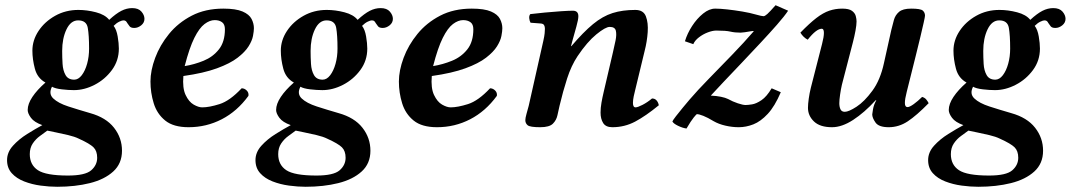

<svg xmlns="http://www.w3.org/2000/svg" viewBox="-20 -477 4099 735"><path d="M435 -291Q435 -245 408.5 -209Q382 -173 342.5 -152.5Q303 -132 263 -132Q242 -132 216.5 -135Q191 -138 179 -145Q165 -118 184 -100Q203 -82 241.5 -69.5Q280 -57 325 -44Q386 -27 416.5 12Q447 51 447 100Q447 149 413.5 179.5Q380 210 324 224Q268 238 199 238Q169 238 135.5 233.5Q102 229 72.5 217.5Q43 206 25 186Q7 166 7 136Q7 106 29.5 81Q52 56 84 36Q116 16 142 2Q111 -9 98.5 -26Q86 -43 86 -56Q86 -79 104 -106Q122 -133 154 -161Q123 -178 113.5 -214Q104 -250 104 -283Q104 -323 127.5 -358.5Q151 -394 191 -416.5Q231 -439 280 -439Q313 -439 347.5 -430Q382 -421 398 -401Q424 -425 444.5 -435.5Q465 -446 486 -446Q510 -446 521.5 -432.5Q533 -419 533 -405Q533 -390 520.5 -380Q508 -370 494 -370Q481 -370 476 -376.5Q471 -383 467 -389Q465 -393 462 -396Q459 -399 452 -399Q447 -399 436.5 -394Q426 -389 415 -378Q426 -364 430.5 -337.5Q435 -311 435 -291ZM321 -291Q321 -342 316 -370.5Q311 -399 279 -399Q251 -399 234.5 -364.5Q218 -330 218 -282Q218 -258 219.5 -232.5Q221 -207 231 -189.5Q241 -172 264 -172Q280 -172 293 -189Q306 -206 313.5 -233Q321 -260 321 -291ZM161 23Q149 32 133 43.5Q117 55 105.5 72Q94 89 94 113Q94 154 125 174.5Q156 195 240 195Q306 195 329 175Q352 155 352 127Q352 101 338 87Q324 73 282 54Q266 46 240.5 40Q215 34 192.5 29.5Q170 25 161 23Z M952 -369Q952 -358 948.5 -339.5Q945 -321 931.5 -299.5Q918 -278 889.5 -256Q861 -234 810.5 -215.5Q760 -197 682 -186Q678 -140 690.5 -113.5Q703 -87 721.5 -76.5Q740 -66 754 -66Q781 -66 820.5 -78.5Q860 -91 905 -139Q916 -139 924.5 -130.5Q933 -122 931 -110Q888 -51 829 -20.5Q770 10 702 10Q644 10 612.5 -15.5Q581 -41 568.5 -81.5Q556 -122 556 -165Q556 -207 574 -255.5Q592 -304 627 -347Q662 -390 714 -417Q766 -444 835 -444Q883 -444 908.5 -433Q934 -422 943 -404.5Q952 -387 952 -369ZM841 -365Q841 -384 830 -392Q819 -400 802 -400Q783 -400 763 -385Q743 -370 724 -332Q705 -294 687 -224Q724 -230 759.5 -244.5Q795 -259 818 -288Q841 -317 841 -365Z M1386 -291Q1386 -245 1359.5 -209Q1333 -173 1293.5 -152.5Q1254 -132 1214 -132Q1193 -132 1167.5 -135Q1142 -138 1130 -145Q1116 -118 1135 -100Q1154 -82 1192.5 -69.5Q1231 -57 1276 -44Q1337 -27 1367.5 12Q1398 51 1398 100Q1398 149 1364.5 179.5Q1331 210 1275 224Q1219 238 1150 238Q1120 238 1086.5 233.5Q1053 229 1023.5 217.5Q994 206 976 186Q958 166 958 136Q958 106 980.5 81Q1003 56 1035 36Q1067 16 1093 2Q1062 -9 1049.5 -26Q1037 -43 1037 -56Q1037 -79 1055 -106Q1073 -133 1105 -161Q1074 -178 1064.5 -214Q1055 -250 1055 -283Q1055 -323 1078.5 -358.5Q1102 -394 1142 -416.5Q1182 -439 1231 -439Q1264 -439 1298.5 -430Q1333 -421 1349 -401Q1375 -425 1395.5 -435.5Q1416 -446 1437 -446Q1461 -446 1472.5 -432.5Q1484 -419 1484 -405Q1484 -390 1471.5 -380Q1459 -370 1445 -370Q1432 -370 1427 -376.5Q1422 -383 1418 -389Q1416 -393 1413 -396Q1410 -399 1403 -399Q1398 -399 1387.5 -394Q1377 -389 1366 -378Q1377 -364 1381.5 -337.5Q1386 -311 1386 -291ZM1272 -291Q1272 -342 1267 -370.5Q1262 -399 1230 -399Q1202 -399 1185.5 -364.5Q1169 -330 1169 -282Q1169 -258 1170.5 -232.5Q1172 -207 1182 -189.5Q1192 -172 1215 -172Q1231 -172 1244 -189Q1257 -206 1264.5 -233Q1272 -260 1272 -291ZM1112 23Q1100 32 1084 43.5Q1068 55 1056.5 72Q1045 89 1045 113Q1045 154 1076 174.5Q1107 195 1191 195Q1257 195 1280 175Q1303 155 1303 127Q1303 101 1289 87Q1275 73 1233 54Q1217 46 1191.5 40Q1166 34 1143.5 29.5Q1121 25 1112 23Z M1903 -369Q1903 -358 1899.5 -339.5Q1896 -321 1882.5 -299.5Q1869 -278 1840.5 -256Q1812 -234 1761.5 -215.5Q1711 -197 1633 -186Q1629 -140 1641.5 -113.5Q1654 -87 1672.5 -76.5Q1691 -66 1705 -66Q1732 -66 1771.5 -78.5Q1811 -91 1856 -139Q1867 -139 1875.5 -130.5Q1884 -122 1882 -110Q1839 -51 1780 -20.5Q1721 10 1653 10Q1595 10 1563.5 -15.5Q1532 -41 1519.5 -81.5Q1507 -122 1507 -165Q1507 -207 1525 -255.5Q1543 -304 1578 -347Q1613 -390 1665 -417Q1717 -444 1786 -444Q1834 -444 1859.5 -433Q1885 -422 1894 -404.5Q1903 -387 1903 -369ZM1792 -365Q1792 -384 1781 -392Q1770 -400 1753 -400Q1734 -400 1714 -385Q1694 -370 1675 -332Q1656 -294 1638 -224Q1675 -230 1710.5 -244.5Q1746 -259 1769 -288Q1792 -317 1792 -365Z M2291 -125 2326 -275Q2332 -300 2336.5 -322.5Q2341 -345 2337.5 -359.5Q2334 -374 2314 -374Q2298 -374 2263 -345.5Q2228 -317 2191 -262Q2167 -226 2151 -176.5Q2135 -127 2122 -72Q2118 -55 2114 -36Q2110 -17 2096.5 -3.5Q2083 10 2048 10Q2009 10 2000 2.5Q1991 -5 1991 -17Q1991 -25 1995.5 -41Q2000 -57 2004 -72L2060 -321Q2064 -339 2065 -349.5Q2066 -360 2066 -367Q2066 -375 2063 -380.5Q2060 -386 2051 -387L2011 -390Q2007 -397 2006 -407Q2005 -417 2010 -423Q2034 -426 2066 -429Q2098 -432 2127.5 -434Q2157 -436 2173 -436Q2194 -436 2194 -415Q2194 -402 2186.5 -375.5Q2179 -349 2171 -320L2166 -301L2167 -300Q2213 -354 2250 -384.5Q2287 -415 2325 -427Q2363 -439 2412 -439Q2443 -439 2452.5 -414.5Q2462 -390 2459.5 -354Q2457 -318 2448 -283L2412 -134Q2409 -123 2406 -108.5Q2403 -94 2403 -83Q2403 -66 2413 -66Q2421 -66 2439.5 -75.5Q2458 -85 2476 -100Q2487 -100 2493.5 -92.5Q2500 -85 2502 -74Q2452 -33 2411.5 -11.5Q2371 10 2324 10Q2299 10 2289 -6Q2279 -22 2279 -46Q2279 -64 2282.5 -84Q2286 -104 2291 -125Z M2949 -457 2997 -436Q2983 -415 2954.5 -382.5Q2926 -350 2890 -311.5Q2854 -273 2817.5 -234.5Q2781 -196 2750 -163.5Q2719 -131 2701 -111Q2723 -110 2740 -106.5Q2757 -103 2767 -98Q2785 -88 2804.5 -81.5Q2824 -75 2834 -75Q2843 -75 2859 -77.5Q2875 -80 2895 -93.5Q2915 -107 2934 -139L2969 -124Q2946 -70 2919 -41Q2892 -12 2864 -1Q2836 10 2808 10Q2783 10 2757 4Q2731 -2 2712 -13Q2689 -27 2672.5 -33.5Q2656 -40 2648 -40Q2646 -40 2635.5 -27Q2625 -14 2608 15Q2593 13 2575.5 4.5Q2558 -4 2554 -12Q2556 -17 2567.5 -32Q2579 -47 2594 -65Q2609 -83 2620 -96Q2650 -131 2693 -175Q2736 -219 2782 -266.5Q2828 -314 2866 -358Q2863 -359 2852 -357Q2841 -355 2830.5 -353.5Q2820 -352 2815 -352Q2793 -352 2776 -356Q2759 -360 2722 -360Q2708 -360 2689.5 -353Q2671 -346 2655.5 -334Q2640 -322 2634 -308L2602 -319Q2611 -349 2629.5 -377.5Q2648 -406 2671.5 -425Q2695 -444 2718 -444Q2736 -444 2763.5 -441Q2791 -438 2821 -433Q2851 -428 2875 -421Q2896 -415 2903 -415Q2908 -415 2917.5 -423.5Q2927 -432 2949 -457Z M3451 -125Q3444 -98 3444 -83Q3444 -67 3454 -67Q3462 -67 3478 -78.5Q3494 -90 3510 -106Q3520 -103 3525.5 -96.5Q3531 -90 3535 -82Q3489 -35 3455 -12.5Q3421 10 3382 10Q3344 10 3331.5 -8Q3319 -26 3319 -39Q3319 -42 3322 -59Q3325 -76 3334 -92Q3335 -93 3334 -93.5Q3333 -94 3331 -92Q3289 -46 3246 -18Q3203 10 3165 10Q3119 10 3096 -12Q3073 -34 3073 -64Q3073 -78 3076 -99.5Q3079 -121 3084 -141L3127 -309Q3134 -336 3134 -351Q3134 -367 3126 -367Q3105 -367 3072 -325Q3055 -334 3044 -352Q3079 -388 3105 -408Q3131 -428 3154.5 -436Q3178 -444 3204 -444Q3230 -444 3241.5 -435.5Q3253 -427 3256 -415.5Q3259 -404 3259 -395Q3259 -382 3255 -360Q3251 -338 3245 -315L3203 -153Q3199 -136 3196 -115Q3193 -94 3193 -82Q3193 -68 3197.5 -58.5Q3202 -49 3214 -49Q3229 -49 3259 -68.5Q3289 -88 3319.5 -129.5Q3350 -171 3364 -236L3392 -362Q3397 -382 3402 -400.5Q3407 -419 3421.5 -431.5Q3436 -444 3468 -444Q3504 -444 3512.5 -436.5Q3521 -429 3521 -417Q3521 -413 3516 -390.5Q3511 -368 3503 -334.5Q3495 -301 3486 -265Q3477 -229 3469 -197Q3461 -165 3456 -145Q3451 -125 3451 -125Z M3961 -291Q3961 -245 3934.5 -209Q3908 -173 3868.5 -152.5Q3829 -132 3789 -132Q3768 -132 3742.5 -135Q3717 -138 3705 -145Q3691 -118 3710 -100Q3729 -82 3767.5 -69.5Q3806 -57 3851 -44Q3912 -27 3942.5 12Q3973 51 3973 100Q3973 149 3939.5 179.5Q3906 210 3850 224Q3794 238 3725 238Q3695 238 3661.5 233.5Q3628 229 3598.5 217.5Q3569 206 3551 186Q3533 166 3533 136Q3533 106 3555.5 81Q3578 56 3610 36Q3642 16 3668 2Q3637 -9 3624.5 -26Q3612 -43 3612 -56Q3612 -79 3630 -106Q3648 -133 3680 -161Q3649 -178 3639.5 -214Q3630 -250 3630 -283Q3630 -323 3653.5 -358.5Q3677 -394 3717 -416.5Q3757 -439 3806 -439Q3839 -439 3873.5 -430Q3908 -421 3924 -401Q3950 -425 3970.5 -435.5Q3991 -446 4012 -446Q4036 -446 4047.5 -432.5Q4059 -419 4059 -405Q4059 -390 4046.5 -380Q4034 -370 4020 -370Q4007 -370 4002 -376.5Q3997 -383 3993 -389Q3991 -393 3988 -396Q3985 -399 3978 -399Q3973 -399 3962.5 -394Q3952 -389 3941 -378Q3952 -364 3956.5 -337.5Q3961 -311 3961 -291ZM3847 -291Q3847 -342 3842 -370.5Q3837 -399 3805 -399Q3777 -399 3760.5 -364.5Q3744 -330 3744 -282Q3744 -258 3745.5 -232.5Q3747 -207 3757 -189.5Q3767 -172 3790 -172Q3806 -172 3819 -189Q3832 -206 3839.5 -233Q3847 -260 3847 -291ZM3687 23Q3675 32 3659 43.5Q3643 55 3631.5 72Q3620 89 3620 113Q3620 154 3651 174.5Q3682 195 3766 195Q3832 195 3855 175Q3878 155 3878 127Q3878 101 3864 87Q3850 73 3808 54Q3792 46 3766.5 40Q3741 34 3718.5 29.5Q3696 25 3687 23Z"/></svg>

Font: Libertinus Serif Semibold Italic
Style: Regular
Weight: 600
Italic angle: -11.5°
Designer: Philipp H. Poll, Khaled Hosny
Foundry: Caleb Maclennan
Version: Version 7.051;RELEASE